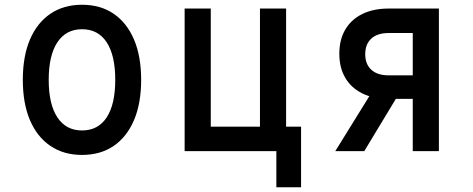

<svg xmlns="http://www.w3.org/2000/svg" viewBox="-20 -636 1990 808"><path d="M325 16Q248 16 192 -22Q136 -60 106 -130.5Q76 -201 76 -300Q76 -399 106 -469.5Q136 -540 192 -578Q248 -616 325 -616Q403 -616 458.5 -578Q514 -540 544 -469.5Q574 -399 574 -300Q574 -201 544 -130.5Q514 -60 458.5 -22Q403 16 325 16ZM325 -87Q393 -87 429 -142Q465 -197 465 -300Q465 -403 429 -458Q393 -513 325 -513Q258 -513 221.5 -458Q185 -403 185 -300Q185 -197 221.5 -142Q258 -87 325 -87Z M1143 152V0H757V-600H867V-103H1074V-600H1184V-103H1247V152Z M1717 0V-220H1615Q1551 -220 1504.5 -243Q1458 -266 1433 -308.5Q1408 -351 1408 -410Q1408 -469 1433 -511.5Q1458 -554 1504.5 -577Q1551 -600 1615 -600H1827V0ZM1391 0 1552 -260H1670L1513 0ZM1615 -319H1717V-497H1615Q1568 -497 1542.5 -473.5Q1517 -450 1517 -408Q1517 -366 1542.5 -342.5Q1568 -319 1615 -319Z"/></svg>

Font: Martian Mono SemiCondensed
Style: Regular
Weight: 400
Width: 4
Designer: Roman Shamin
Foundry: Evil Martians
Version: Version 1.000